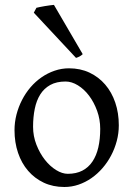

<svg xmlns="http://www.w3.org/2000/svg" viewBox="-20 -747 543 782"><path d="M388.2 -222.2Q388.2 -260.7 375.5 -295.7Q362.8 -330.6 342.8 -357.2Q322.8 -383.8 297.4 -399.4Q272 -415 247.1 -415Q210 -415 184.6 -400.9Q159.2 -386.7 143.8 -362.1Q128.4 -337.4 121.6 -303.7Q114.7 -270 114.7 -231Q114.7 -192.4 128.4 -157.5Q142.1 -122.6 162.8 -96.2Q183.6 -69.8 208.5 -54.4Q233.4 -39.1 255.9 -39.1Q290.5 -39.1 315.4 -52Q340.3 -64.9 356.4 -88.9Q372.6 -112.8 380.4 -146.5Q388.2 -180.2 388.2 -222.2ZM463.9 -236.8Q463.9 -204.1 455.6 -172.9Q447.3 -141.6 432.6 -113.8Q418 -85.9 397.5 -62.3Q377 -38.6 352.3 -21.5Q327.6 -4.4 299.8 5.1Q272 14.6 242.2 14.6Q195.8 14.6 158.4 -2.9Q121.1 -20.5 94.5 -51.3Q67.9 -82 53.5 -124.5Q39.1 -167 39.1 -216.8Q39.1 -249 47.1 -280.3Q55.2 -311.5 69.6 -339.6Q84 -367.7 104.2 -391.4Q124.5 -415 149.2 -432.1Q173.8 -449.2 202.4 -459Q231 -468.8 261.2 -468.8Q307.1 -468.8 344.5 -451.2Q381.8 -433.6 408.4 -402.6Q435.1 -371.6 449.5 -329.1Q463.9 -286.6 463.9 -236.8ZM316.9 -526.4Q310.5 -520.5 304.2 -517.1Q297.9 -513.7 289.6 -511.2L117.7 -695.3L128.4 -715.3Q133.3 -716.8 142.8 -718.5Q152.3 -720.2 162.8 -722.2Q173.3 -724.1 183.6 -725.3Q193.8 -726.6 199.7 -727.1Z"/></svg>

Font: Gentium Plus
Style: Regular
Weight: 400
Designer: J. Victor Gaultney, Annie Olsen, Iska Routamaa
Foundry: SIL International
Version: Version 1.510